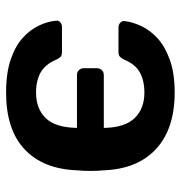

<svg xmlns="http://www.w3.org/2000/svg" viewBox="-2 -568 580 615"><g transform="rotate(90 287.5 -260.0)"><path d="M276 10Q213 10 169.5 -5Q126 -20 100 -44Q74 -68 61 -96Q48 -124 46 -149Q44 -158 51 -163.5Q58 -169 65 -169H145Q157 -169 161.5 -164.5Q166 -160 170 -152Q185 -116 211 -101Q237 -86 276 -86Q327 -86 357 -116Q387 -146 389 -212V-217H220Q210 -217 204 -223.5Q198 -230 198 -239V-281Q198 -290 204 -296.5Q210 -303 220 -303H389V-309Q387 -372 357 -402.5Q327 -433 276 -433Q238 -433 211.5 -418.5Q185 -404 170 -367Q165 -358 160.5 -354Q156 -350 144 -350H67Q59 -350 52.5 -355.5Q46 -361 47 -370Q50 -395 63 -423Q76 -451 102 -475Q128 -499 171 -514.5Q214 -530 276 -530Q392 -530 456.5 -470.5Q521 -411 525 -303Q527 -285 527 -260Q527 -235 525 -217Q521 -109 458 -49.5Q395 10 276 10Z"/></g></svg>

Font: Rubik Light Medium
Style: Regular
Weight: 500
Version: Version 2.104